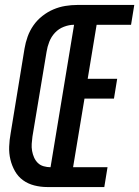

<svg xmlns="http://www.w3.org/2000/svg" viewBox="-20 -755 562 775"><path d="M171 0Q144 0 118.5 -6.5Q93 -13 73 -27.5Q53 -42 40.5 -64Q28 -86 22 -111Q16 -136 17 -163Q18 -190 23 -217L79 -559Q83 -583 91.5 -607Q100 -631 115 -652.5Q130 -674 151 -690.5Q172 -707 195.5 -717Q219 -727 243.5 -731Q268 -735 292 -735H522L509 -655H370L334 -437H453L440 -357H321L275 -80H414L401 0ZM184 -80 279 -655Q259 -655 238 -647Q217 -639 202 -623Q187 -607 179 -586.5Q171 -566 168 -546L111 -204Q109 -189 108 -174.5Q107 -160 109.5 -146Q112 -132 117.5 -119.5Q123 -107 132.5 -97.5Q142 -88 156 -84Q170 -80 184 -80Z"/></svg>

Font: Iosevka Curly Medium
Style: Italic
Weight: 500
Italic angle: -9°
Monospace: yes
Designer: Belleve Invis
Foundry: Belleve Invis
Version: Version 22.1.2; ttfautohint (v1.8.4)